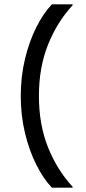

<svg xmlns="http://www.w3.org/2000/svg" viewBox="-20 -780 396 888"><path d="M220 88Q180 46 147.5 -19Q115 -84 95.5 -165Q76 -246 76 -336Q76 -426 95.5 -507Q115 -588 147.5 -653Q180 -718 220 -760H316V-756Q244 -678 202 -573Q160 -468 160 -336Q160 -204 202 -99Q244 6 316 84V88Z"/></svg>

Font: Kufam
Style: Regular
Weight: 400
Designer: Wael Morcos, Artur Schmal
Foundry: Original Type
Version: Version 1.301; ttfautohint (v1.8.3)